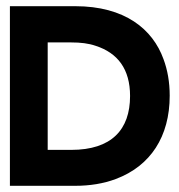

<svg xmlns="http://www.w3.org/2000/svg" viewBox="-20 -600 578 620"><path d="M12 0H223C270 0 314 -7 354 -22C466 -64 528 -159 528 -291C528 -335 521 -374 508 -409C473 -506 383 -580 223 -580H12ZM134 -116V-463H210C240 -463 266 -460 289 -452C360 -429 400 -377 400 -290C400 -181 340 -116 210 -116Z"/></svg>

Font: Charger Pro
Style: UltraExt
Weight: 900
Designer: Jasper
Foundry: Cannot Into Space Fonts
Version: Version 1.09